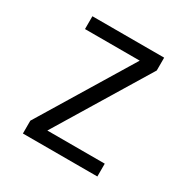

<svg xmlns="http://www.w3.org/2000/svg" viewBox="-159 -843 968 986"><g transform="rotate(30 325.0 -350.0)"><path d="M104 0V-76L436.5 -624H112V-700H537.5V-624L205 -76H545.5V0Z"/></g></svg>

Font: Trispace Thin
Style: Regular
Weight: 400
Version: Version 1.210